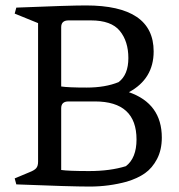

<svg xmlns="http://www.w3.org/2000/svg" viewBox="-20 -678 657 706"><path d="M120 -83V-593L34 -628L40 -650Q235 -658 296 -658Q545 -658 545 -489Q545 -388 454 -339Q575 -297 575 -172Q575 -127 557.5 -93.5Q540 -60 513 -41Q486 -22 446 -10Q380 8 310 8Q240 8 40 0L34 -22L89 -45Q107 -52 113.5 -60Q120 -68 120 -83ZM329 -305H232Q205 -305 205 -280V-53Q231 -49 308 -49Q385 -49 443 -67Q482 -97 482 -165Q482 -305 329 -305ZM314 -603H232Q205 -603 205 -578V-360Q231 -356 299 -356Q367 -356 416 -376Q452 -403 452 -464.5Q452 -526 420.5 -564.5Q389 -603 314 -603Z"/></svg>

Font: Fenix
Style: Regular
Weight: 400
Designer: Fernando Diaz
Foundry: Fernando Diaz
Version: 004.301